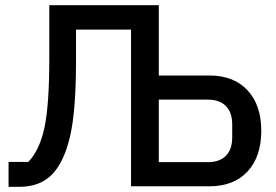

<svg xmlns="http://www.w3.org/2000/svg" viewBox="-20 -718 1065 740"><path d="M13 2V-94H89Q132 -138 151 -224.5Q170 -311 170 -495V-698H592V-427H787Q881 -427 934 -370Q987 -313 987 -214Q987 -114 934 -57Q881 0 787 0H485V-604H273V-484Q273 -289 249.5 -190Q226 -91 179 -44Q133 2 55 2ZM592 -93H781Q826 -93 850.5 -117.5Q875 -142 875 -189V-238Q875 -285 850.5 -309.5Q826 -334 781 -334H592Z"/></svg>

Font: Anuphan Medium
Style: Regular
Weight: 500
Designer: Mike Abbink, Paul van der Laan, Pieter van Rosmalen, Mint Tantisuwanna
Foundry: Bold Monday; Cadson Demak
Version: Version 3.002;hotconv 1.0.109;makeotfexe 2.5.65596